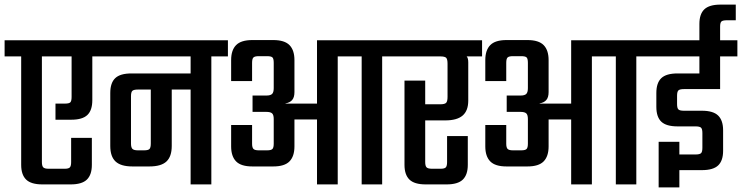

<svg xmlns="http://www.w3.org/2000/svg" viewBox="-40 -801 3223 834"><path d="M-20 -626H425V-556H361V-366Q361 -322 339.5 -301.5Q318 -281 270 -281H201V-351H242Q260 -351 265.5 -356.5Q271 -362 271 -380V-556H142V-97Q142 -80 148 -74Q154 -68 171 -68H241Q258 -68 263.5 -74Q269 -80 269 -97V-202H359V-85Q359 -42 337.5 -21Q316 0 267 0H144Q95 0 73.5 -21Q52 -42 52 -85V-556H-20Z M385 -626H950V-556H878V0H788V-412H706V-167Q706 -121 683 -99.5Q660 -78 609 -78H535Q485 -78 462 -99.5Q439 -121 439 -167V-397Q439 -441 460.5 -461.5Q482 -482 531 -482H788V-556H385ZM615 -412H559Q541 -412 535 -406.5Q529 -401 529 -383V-178Q529 -160 535.5 -154Q542 -148 559 -148H586Q604 -148 609.5 -154Q615 -160 615 -178Z M1337 -626H1692V-556H1620V0H1531V-556H1427V0H1337V-282H1239V-165Q1239 -122 1217.5 -100Q1196 -78 1147 -78H1056Q1007 -78 985.5 -100Q964 -122 964 -165V-258H1055V-177Q1055 -160 1061 -154Q1067 -148 1084 -148H1120Q1138 -148 1143.5 -154Q1149 -160 1149 -177V-284Q1149 -302 1142 -308.5Q1135 -315 1117 -315H1057V-386H1117Q1135 -386 1142 -393Q1149 -400 1149 -418V-528Q1149 -546 1143.5 -551.5Q1138 -557 1120 -557H1084Q1067 -557 1061 -551.5Q1055 -546 1055 -528V-449H964V-540Q964 -583 985.5 -605Q1007 -627 1056 -627H1147Q1196 -627 1217.5 -605Q1239 -583 1239 -540V-401Q1239 -378 1229 -366.5Q1219 -355 1200 -352V-351H1337Z M1717 -451H1807V-348H1872Q1892 -348 1898 -354.5Q1904 -361 1904 -380V-524Q1904 -544 1898 -550Q1892 -556 1872 -556H1653V-626H2054V-556H1987Q1994 -549 1994 -530V-364Q1994 -320 1969.5 -299Q1945 -278 1894 -278H1807V-97Q1807 -80 1813 -74Q1819 -68 1837 -68H1874Q1891 -68 1896.5 -74Q1902 -80 1902 -97V-210H1992V-85Q1992 -42 1970.5 -21Q1949 0 1900 0H1809Q1760 0 1738.5 -21Q1717 -42 1717 -85Z M2441 -626H2796V-556H2724V0H2635V-556H2531V0H2441V-282H2343V-165Q2343 -122 2321.5 -100Q2300 -78 2251 -78H2160Q2111 -78 2089.5 -100Q2068 -122 2068 -165V-258H2159V-177Q2159 -160 2165 -154Q2171 -148 2188 -148H2224Q2242 -148 2247.5 -154Q2253 -160 2253 -177V-284Q2253 -302 2246 -308.5Q2239 -315 2221 -315H2161V-386H2221Q2239 -386 2246 -393Q2253 -400 2253 -418V-528Q2253 -546 2247.5 -551.5Q2242 -557 2224 -557H2188Q2171 -557 2165 -551.5Q2159 -546 2159 -528V-449H2068V-540Q2068 -583 2089.5 -605Q2111 -627 2160 -627H2251Q2300 -627 2321.5 -605Q2343 -583 2343 -540V-401Q2343 -378 2333 -366.5Q2323 -355 2304 -352V-351H2441Z M2757 -626H2998V-697Q2998 -740 3019.5 -760.5Q3041 -781 3090 -781H3156V-713H3118Q3100 -713 3094 -708Q3088 -703 3088 -685V-626H3163V-556H3088V-414H2931Q2913 -414 2907 -408.5Q2901 -403 2901 -385V-349Q2901 -331 2907 -325.5Q2913 -320 2931 -320H3009Q3058 -320 3079.5 -299Q3101 -278 3101 -235V-146Q3101 -103 3079.5 -82.5Q3058 -62 3009 -62H2911V13H2821V-185H2911V-130H2981Q2999 -130 3005 -135.5Q3011 -141 3011 -159V-223Q3011 -241 3005 -246.5Q2999 -252 2981 -252H2903Q2854 -252 2832.5 -272.5Q2811 -293 2811 -337V-397Q2811 -441 2832.5 -461.5Q2854 -482 2903 -482H2998V-556H2757Z"/></svg>

Font: Teko Light
Style: Regular
Weight: 400
Version: Version 2.000;gftools[0.9.28.dev9+g7d2139d.d20230707]